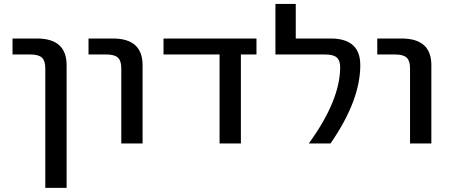

<svg xmlns="http://www.w3.org/2000/svg" viewBox="-20 -710 2221 950"><path d="M42 -440.4V-519.5H162.1Q309.6 -519.5 309.6 -387.7V219.7H204.1V-372.1Q204.1 -409.2 187.5 -424.8Q170.9 -440.4 130.9 -440.4Z M418 -440.4V-519.5H538.1Q685.5 -519.5 685.5 -387.7V0H580.1V-372.1Q580.1 -409.2 563.5 -424.8Q546.9 -440.4 506.8 -440.4Z M789.1 -440.4V-519.5H1249V-440.4H1171.9V0H1066.4V-440.4Z M1342.8 -440.4V-690.4H1443.4V-519.5H1616.2Q1762.7 -519.5 1762.7 -387.7Q1762.7 -212.9 1615.2 0H1507.8Q1663.1 -213.9 1663.1 -377.9Q1663.1 -411.1 1646 -425.8Q1628.9 -440.4 1589.8 -440.4Z M1846.7 -440.4V-519.5H1966.8Q2114.3 -519.5 2114.3 -387.7V0H2008.8V-372.1Q2008.8 -409.2 1992.2 -424.8Q1975.6 -440.4 1935.5 -440.4Z"/></svg>

Font: GenEi M Gothic v2 Medium
Style: Regular
Weight: 500
Version: Version 2.0